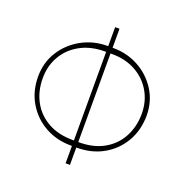

<svg xmlns="http://www.w3.org/2000/svg" viewBox="-128 -827 907 943"><g transform="rotate(20 325.5 -356.0)"><path d="M340.9 -90.9H338.1V0H315.3V-90.9H311.1Q235.4 -90.6 174.5 -124.6Q113.6 -158.7 78.1 -218.6Q42.6 -278.4 42.6 -355.1Q42.6 -428.6 79.4 -486.7Q116.1 -544.7 177 -578.3Q237.9 -611.9 309.7 -612.2H315.3V-711.6H338.1V-612.2H343.8Q415.5 -611.9 475.7 -578.7Q535.9 -545.5 572.4 -487.7Q609 -430 609.4 -356.5Q609 -278.4 573.5 -218.2Q538 -158 477.5 -124.3Q416.9 -90.6 340.9 -90.9ZM311.1 -119.3H315.3V-582.4H309.7Q235.8 -582.4 181.1 -552.4Q126.4 -522.4 96.6 -470.9Q66.8 -419.4 66.8 -355.1Q66.8 -286.6 96.1 -233.1Q125.4 -179.7 180.2 -149.3Q235.1 -119 311.1 -119.3ZM338.1 -582.4V-119.3H339.5Q416.9 -119 471.2 -149.7Q525.6 -180.4 554.5 -234.2Q583.5 -288 583.8 -356.5Q583.5 -420.8 553.6 -471.9Q523.8 -523.1 470.5 -552.7Q417.3 -582.4 345.2 -582.4Z"/></g></svg>

Font: Inter Thin BETA
Style: Regular
Weight: 100
Designer: Rasmus Andersson
Foundry: rsms
Version: Version 3.011;git-f93a4a705